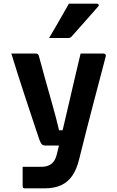

<svg xmlns="http://www.w3.org/2000/svg" viewBox="-20 -831 640 1051"><path d="M546.8 -538Q551.8 -538 556.4 -534Q561 -530 558.8 -522Q540.1 -449.5 522.4 -383.3Q504.8 -317.1 487.4 -250.5Q470 -183.8 451.8 -112.8Q433.5 -41.8 413.4 40.1Q400.2 95.3 375.8 130.7Q351.3 166.2 314.2 183.1Q277.1 200 223.2 200Q209.9 200 192.3 200Q174.8 200 158.2 200Q141.7 200 129.8 200Q118 200 115 200Q110 200 107 197.1Q104 194.3 104 189V82H122.8Q144.4 82 165 82Q185.7 82 207.2 82Q241.2 82 261.9 65.7Q282.7 49.4 291.2 12.9Q297.5 -11.8 308.1 -56.4Q318.7 -101 332.4 -158.8Q346.1 -216.6 361 -281.3Q375.9 -345.9 391.3 -411.9Q406.7 -477.9 421.2 -538Q435.4 -538 450.6 -538Q465.7 -538 481.3 -538Q496.9 -538 513.4 -538Q529.9 -538 546.8 -538ZM173.1 -538Q182.8 -538 186.7 -535.1Q190.7 -532.2 192.8 -524.4Q212 -454.2 225.8 -403.8Q239.6 -353.4 250.6 -315.5Q261.6 -277.7 269.9 -246.9Q278.3 -216.1 286.6 -185.4Q294.9 -154.7 303.3 -118H362.8L340.2 -34.2H232.1Q223 -34.2 216.6 -36.2Q210.3 -38.3 206 -44.7Q201.8 -51.1 196.8 -63.2Q191.9 -76.9 180 -112.5Q168.2 -148.2 151.3 -199Q134.4 -249.7 115.1 -308.2Q95.8 -366.7 76.9 -426Q58 -485.4 42 -538Q57.3 -538 73.4 -538Q89.6 -538 105.8 -538Q122 -538 139 -538Q156 -538 173.1 -538ZM357.4 -811.1Q400 -811.1 434.7 -811.1Q469.3 -811.1 510.7 -811.1Q517 -811.1 519.7 -805.9Q522.5 -800.8 517.5 -795.7Q492.8 -767.4 470.5 -742.1Q448.1 -716.8 424.8 -690.6Q401.4 -664.4 371.9 -631.1Q369.9 -628.1 365.4 -625.6Q360.9 -623.1 354.9 -623.1Q326.1 -623.1 300.5 -623.1Q274.9 -623.1 248.9 -623.1Q267.2 -653.9 285.1 -685Q303 -716.1 321.1 -747.7Q339.1 -779.2 357.4 -811.1Z"/></svg>

Font: Recursive Sans Linear Light
Style: Regular
Weight: 300
Version: Version 1.085